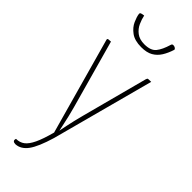

<svg xmlns="http://www.w3.org/2000/svg" viewBox="-293 -732 948 948"><g transform="rotate(45 181.0 -257.5)"><path d="M68 192Q57 192 52 187Q47 182 51 171Q77 171 95.5 157Q114 143 130 109.5Q146 76 162 16L21 -490Q20 -494 21 -496Q22 -498 27 -499Q32 -500 43 -500L143 -141Q150 -116 155.5 -92.5Q161 -69 165 -50Q169 -31 171.5 -20Q174 -9 174 -9Q174 -9 176 -20Q178 -31 182 -50Q186 -69 191.5 -93Q197 -117 204 -143L296 -490Q298 -495 299 -497Q300 -499 305.5 -499.5Q311 -500 324 -500L181 35Q156 119 130 154.5Q104 190 68 192ZM168 -586Q122 -586 95.5 -605.5Q69 -625 57.5 -651Q46 -677 44 -694Q43 -702 52 -704Q61 -706 68 -707Q72 -686 82.5 -662.5Q93 -639 114 -623Q135 -607 169 -607Q213 -607 231.5 -630Q250 -653 263 -697Q265 -705 272 -705.5Q279 -706 285.5 -702.5Q292 -699 293 -693Q283 -661 268 -637Q253 -613 229.5 -599.5Q206 -586 168 -586Z"/></g></svg>

Font: Yanone Kaffeesatz ExtraLight
Style: Regular
Weight: 200
Designer: Yanone (Cyrillic: Daniel Pouzeot, Huerta Tipografica, and Cyreal)
Foundry: Yanone
Version: Version 2.003